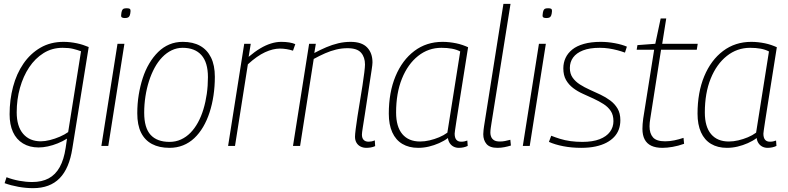

<svg xmlns="http://www.w3.org/2000/svg" viewBox="-20 -760 4102 1000"><path d="M4 194 14 163Q45 175 80 181.5Q115 188 148 188Q198 188 233.5 169Q269 150 291 110.5Q313 71 322 10L329 -38Q307 -24 281 -13.5Q255 -3 229.5 2.5Q204 8 181 8Q134 8 99.5 -13Q65 -34 47.5 -72.5Q30 -111 30 -165Q30 -240 48 -308Q66 -376 102 -428.5Q138 -481 190.5 -511.5Q243 -542 311 -542Q329 -542 346.5 -540Q364 -538 380.5 -534.5Q397 -531 412.5 -526Q428 -521 442 -515L357 12Q341 117 290.5 168.5Q240 220 152 220Q115 220 76 213Q37 206 4 194ZM402 -493Q383 -500 361 -505.5Q339 -511 306 -511Q251 -511 207 -483.5Q163 -456 132 -409.5Q101 -363 84 -302.5Q67 -242 67 -175Q67 -102 100.5 -63Q134 -24 193 -24Q214 -24 240 -30.5Q266 -37 291.5 -48Q317 -59 335 -72Z M508 0 592 -532H628L544 0ZM640 -717Q650 -717 655 -714.5Q660 -712 660 -703Q659 -688 656 -680Q653 -672 647 -669Q641 -666 630 -666Q621 -666 615.5 -669Q610 -672 611 -681Q612 -696 615 -704Q618 -712 623.5 -714.5Q629 -717 640 -717Z M863 10Q809 10 771.5 -10Q734 -30 714.5 -69.5Q695 -109 695 -170Q695 -220 702.5 -266Q710 -312 723.5 -353.5Q737 -395 757.5 -429.5Q778 -464 804 -489.5Q830 -515 862 -528.5Q894 -542 932 -542Q985 -542 1022 -521.5Q1059 -501 1079 -460.5Q1099 -420 1099 -360Q1099 -310 1092 -263Q1085 -216 1071.5 -174.5Q1058 -133 1038 -99Q1018 -65 992 -40.5Q966 -16 933.5 -3Q901 10 863 10ZM863 -21Q895 -21 922.5 -33.5Q950 -46 972 -68.5Q994 -91 1011 -122Q1028 -153 1039.5 -191Q1051 -229 1057 -271Q1063 -313 1063 -358Q1063 -435 1029 -473Q995 -511 931 -511Q901 -511 874 -498Q847 -485 824.5 -461.5Q802 -438 785 -406.5Q768 -375 756 -337.5Q744 -300 737.5 -258Q731 -216 731 -173Q731 -94 764.5 -57.5Q798 -21 863 -21Z M1286 -532 1275 -464Q1307 -491 1335.5 -508Q1364 -525 1391.5 -533.5Q1419 -542 1445 -542Q1467 -542 1486 -539Q1505 -536 1518 -530L1506 -496Q1491 -501 1473 -504Q1455 -507 1438 -507Q1402 -507 1360.5 -488Q1319 -469 1271 -425L1204 0H1168L1252 -532Z M1590 -532H1625L1617 -484Q1649 -501 1679.5 -514Q1710 -527 1741.5 -534.5Q1773 -542 1806 -542Q1864 -542 1892 -513Q1920 -484 1920 -435Q1920 -424 1915.5 -395Q1911 -366 1905 -326.5Q1899 -287 1892.5 -244Q1886 -201 1880 -162.5Q1874 -124 1869.5 -96Q1865 -68 1865 -59Q1865 -41 1874 -31.5Q1883 -22 1900 -22Q1907 -22 1915 -23.5Q1923 -25 1932 -29L1934 1Q1923 6 1911 8Q1899 10 1888 10Q1871 10 1857.5 3Q1844 -4 1836.5 -17Q1829 -30 1829 -48Q1829 -59 1832.5 -87.5Q1836 -116 1842 -154.5Q1848 -193 1855 -234.5Q1862 -276 1868 -315Q1874 -354 1877.5 -383Q1881 -412 1881 -424Q1881 -462 1860.5 -485.5Q1840 -509 1790 -509Q1760 -509 1731 -502Q1702 -495 1673.5 -482.5Q1645 -470 1614 -453L1543 0H1506Z M2370 10Q2355 10 2343 4Q2331 -2 2323 -13.5Q2315 -25 2313 -41Q2293 -26 2267 -14.5Q2241 -3 2213.5 3.5Q2186 10 2158 10Q2110 10 2075.5 -10.5Q2041 -31 2023 -71Q2005 -111 2005 -168Q2005 -279 2040 -363Q2075 -447 2138 -494.5Q2201 -542 2285 -542Q2303 -542 2321 -540Q2339 -538 2356 -534.5Q2373 -531 2389 -525.5Q2405 -520 2418 -514Q2402 -412 2390 -337.5Q2378 -263 2370 -211.5Q2362 -160 2357 -128.5Q2352 -97 2350 -81.5Q2348 -66 2348 -64Q2348 -43 2356.5 -32.5Q2365 -22 2382 -22Q2391 -22 2398.5 -23.5Q2406 -25 2414 -28L2416 0Q2406 5 2394 7.5Q2382 10 2370 10ZM2310 -69 2377 -492Q2358 -502 2333.5 -506.5Q2309 -511 2279 -511Q2211 -511 2157.5 -468.5Q2104 -426 2073.5 -350.5Q2043 -275 2043 -174Q2043 -100 2075.5 -61.5Q2108 -23 2168 -23Q2192 -23 2217.5 -29Q2243 -35 2267 -45Q2291 -55 2310 -69Z M2602 -740H2639L2540 -120Q2538 -107 2536 -93.5Q2534 -80 2534 -68Q2534 -57 2538.5 -46.5Q2543 -36 2553.5 -29.5Q2564 -23 2584 -23Q2597 -23 2610 -25.5Q2623 -28 2638 -32L2641 -2Q2625 3 2607 6.5Q2589 10 2571 10Q2531 10 2514 -10Q2497 -30 2497 -61Q2497 -72 2498.5 -83Q2500 -94 2501 -102Z M2703 0 2787 -532H2823L2739 0ZM2835 -717Q2845 -717 2850 -714.5Q2855 -712 2855 -703Q2854 -688 2851 -680Q2848 -672 2842 -669Q2836 -666 2825 -666Q2816 -666 2810.5 -669Q2805 -672 2806 -681Q2807 -696 2810 -704Q2813 -712 2818.5 -714.5Q2824 -717 2835 -717Z M2839 -21 2851 -53Q2871 -45 2896.5 -37Q2922 -29 2951.5 -25Q2981 -21 3013 -21Q3067 -21 3103 -35Q3139 -49 3157 -73.5Q3175 -98 3175 -129Q3175 -161 3161 -182Q3147 -203 3123.5 -218Q3100 -233 3072 -246Q3044 -259 3016 -271.5Q2988 -284 2965 -301.5Q2942 -319 2928 -343.5Q2914 -368 2914 -404Q2914 -433 2925.5 -458Q2937 -483 2960.5 -502Q2984 -521 3021.5 -531.5Q3059 -542 3109 -542Q3145 -542 3182.5 -535Q3220 -528 3245 -517L3235 -486Q3216 -493 3195 -498.5Q3174 -504 3151.5 -507.5Q3129 -511 3104 -511Q3051 -511 3016.5 -497.5Q2982 -484 2965 -460.5Q2948 -437 2948 -406Q2948 -376 2962.5 -355.5Q2977 -335 3000.5 -320Q3024 -305 3052 -292.5Q3080 -280 3107.5 -267Q3135 -254 3158.5 -236.5Q3182 -219 3196.5 -194.5Q3211 -170 3211 -134Q3211 -108 3203 -86Q3195 -64 3178.5 -46.5Q3162 -29 3138 -16.5Q3114 -4 3081.5 3Q3049 10 3007 10Q2957 10 2913.5 1.5Q2870 -7 2839 -21Z M3540 -42 3543 -11Q3512 0 3483 5Q3454 10 3430 10Q3395 10 3372 -1Q3349 -12 3337.5 -34Q3326 -56 3326 -89Q3326 -100 3327 -114Q3328 -128 3330 -142L3387 -501H3296L3300 -525L3393 -532L3421 -664H3450L3429 -532H3614L3609 -501H3423L3367 -143Q3365 -132 3364 -121.5Q3363 -111 3363 -102Q3363 -65 3381 -44.5Q3399 -24 3444 -24Q3468 -24 3492 -29Q3516 -34 3540 -42Z M3978 10Q3963 10 3951 4Q3939 -2 3931 -13.5Q3923 -25 3921 -41Q3901 -26 3875 -14.5Q3849 -3 3821.5 3.5Q3794 10 3766 10Q3718 10 3683.5 -10.5Q3649 -31 3631 -71Q3613 -111 3613 -168Q3613 -279 3648 -363Q3683 -447 3746 -494.5Q3809 -542 3893 -542Q3911 -542 3929 -540Q3947 -538 3964 -534.5Q3981 -531 3997 -525.5Q4013 -520 4026 -514Q4010 -412 3998 -337.5Q3986 -263 3978 -211.5Q3970 -160 3965 -128.5Q3960 -97 3958 -81.5Q3956 -66 3956 -64Q3956 -43 3964.5 -32.5Q3973 -22 3990 -22Q3999 -22 4006.5 -23.5Q4014 -25 4022 -28L4024 0Q4014 5 4002 7.5Q3990 10 3978 10ZM3918 -69 3985 -492Q3966 -502 3941.5 -506.5Q3917 -511 3887 -511Q3819 -511 3765.5 -468.5Q3712 -426 3681.5 -350.5Q3651 -275 3651 -174Q3651 -100 3683.5 -61.5Q3716 -23 3776 -23Q3800 -23 3825.5 -29Q3851 -35 3875 -45Q3899 -55 3918 -69Z"/></svg>

Font: Georama ExtraCondensed Thin ExtraLight
Style: Italic
Weight: 250
Italic angle: -9°
Version: Version 1.001